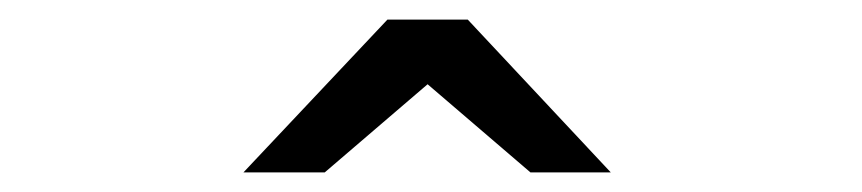

<svg xmlns="http://www.w3.org/2000/svg" viewBox="-20 -941 880 196"><path d="M228.5 -765 375.5 -921H457.5L603.5 -765H521.5L416.5 -855L311.5 -765Z"/></svg>

Font: Undotted
Style: Regular
Weight: 400
Designer: Delve Withrington, Dave Bailey, Thomas Jockin
Foundry: Delve Fonts LLC
Version: Version 4.000